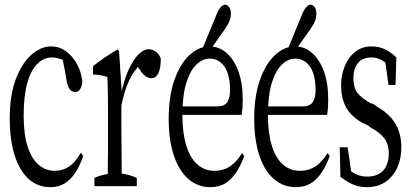

<svg xmlns="http://www.w3.org/2000/svg" viewBox="-20 -793 1729 808"><path d="M21 -294.9Q21 -391.6 46.1 -458.7Q71.3 -525.9 111.3 -561.8Q151.4 -597.7 195.3 -597.7Q229 -597.7 256.8 -577.9Q284.7 -558.1 303.7 -523.9Q322.8 -489.7 326.7 -446.8Q320.3 -405.8 296.9 -405.8Q280.8 -405.8 272 -419.4Q262.7 -434.6 259.3 -458.5Q259.3 -458.5 259.3 -459Q252 -504.9 244.1 -541Q238.8 -543.5 235.4 -544.4Q214.8 -551.3 198.2 -551.3Q163.6 -551.3 136.2 -523.4Q108.9 -495.6 94.2 -441.4Q79.6 -387.2 79.6 -306.4Q79.6 -225.6 96.9 -174.1Q114.3 -122.6 143.8 -98.4Q173.3 -74.2 209.5 -74.2Q229.5 -74.2 249 -81.1Q289.1 -95.2 319.3 -149.4Q324.7 -147.5 329.6 -135.7Q301.8 -52.2 252 -21Q227.1 -5.4 191.9 -5.4Q138.7 -5.4 100.3 -40Q62 -74.7 41.5 -139.9Q21 -205.1 21 -294.9Z M377.4 -44.4Q405.3 -57.1 433.6 -60.5Q433.6 -64 433.6 -64.5Q433.6 -76.2 433.6 -77.6Q434.6 -129.4 434.6 -171.4Q434.6 -219.2 434.6 -257.3Q434.6 -291 434.6 -314.9Q434.6 -405.3 432.1 -468.8Q401.9 -479 371.6 -479.5Q371.6 -502 371.6 -515.1Q422.9 -554.7 474.1 -584.5Q477.5 -585.4 481 -577.1Q486.3 -497.6 492.2 -408.2Q496.1 -427.7 499.5 -437Q510.7 -479.5 526.4 -510.3Q544.4 -546.9 565.2 -566.4Q585.9 -585.9 605.5 -585.9Q621.6 -585.9 636.5 -574.7Q651.4 -563.5 656.7 -545.9Q656.7 -505.9 646 -483.9Q636.2 -463.9 616.7 -463.9Q605.5 -463.9 594.7 -470.7Q584 -477.5 572.8 -492.2Q568.4 -503.4 563.5 -504.9Q561.5 -512.2 560.1 -510.3Q558.1 -512.7 555.7 -505.4Q537.1 -483.4 523.9 -455.1Q502.9 -411.1 490.7 -347.2Q490.7 -307.1 490.7 -257.3Q490.7 -217.8 492.2 -78.1Q492.2 -77.1 492.2 -66.4Q492.2 -66.4 492.2 -62.5Q523.9 -58.6 555.7 -44.4Q555.7 -31.7 555.7 -9.8Q555.7 -9.8 377.4 -9.8Q377.4 -31.7 377.4 -44.4Z M747.6 -309.6Q747.6 -309.6 747.6 -304.7Q748 -232.4 763.9 -180.4Q779.8 -128.4 810.1 -101.3Q840.3 -74.2 882.3 -74.2Q920.4 -74.2 949.2 -93.8Q975.6 -111.8 998 -147.9Q1002.9 -146.5 1007.8 -135.7Q993.2 -96.7 973.9 -67.4Q954.6 -38.1 928.5 -21.7Q902.3 -5.4 864.7 -5.4Q812.5 -5.4 772.9 -39.6Q733.4 -73.7 711.7 -138.4Q689.9 -203.1 689.9 -294.7Q689.9 -386.2 713.4 -454.6Q736.8 -522.9 776.4 -560.3Q815.9 -597.7 862.3 -597.7Q901.4 -597.7 932.9 -570.6Q964.4 -543.5 982.9 -493.7Q1001.5 -443.8 1001.5 -371.6Q1001.5 -337.9 997.1 -309.6Q997.1 -309.6 747.6 -309.6ZM764.2 -444.8Q752 -406.7 749 -350.6Q749 -350.6 748.5 -345.2H892.6Q927.2 -345.2 938 -365.7Q948.2 -384.8 948.2 -412.6Q948.2 -455.1 938.2 -484.9Q928.2 -514.6 908.4 -530.5Q888.7 -546.4 862.3 -546.4Q833.5 -546.4 807.4 -522.2Q781.2 -498 764.2 -444.8ZM951.7 -732.4Q951.7 -721.7 946.8 -707.5Q941.9 -693.4 925.8 -669.4Q910.6 -647.9 895 -626.2Q879.4 -604.5 865 -584Q850.6 -563.5 836.4 -544.4Q836.4 -544.4 821.8 -561Q832 -588.9 843 -614.7Q854 -640.6 889.2 -727.1Q899.4 -753.4 909.4 -763.4Q919.4 -773.4 927.5 -773.4Q935.5 -773.4 943.6 -764.2Q951.7 -754.9 951.7 -732.4Z M1107.4 -309.6Q1107.4 -309.6 1107.4 -304.7Q1107.9 -232.4 1123.8 -180.4Q1139.6 -128.4 1169.9 -101.3Q1200.2 -74.2 1242.2 -74.2Q1280.3 -74.2 1309.1 -93.8Q1335.4 -111.8 1357.9 -147.9Q1362.8 -146.5 1367.7 -135.7Q1353 -96.7 1333.7 -67.4Q1314.5 -38.1 1288.3 -21.7Q1262.2 -5.4 1224.6 -5.4Q1172.4 -5.4 1132.8 -39.6Q1093.3 -73.7 1071.5 -138.4Q1049.8 -203.1 1049.8 -294.7Q1049.8 -386.2 1073.2 -454.6Q1096.7 -522.9 1136.2 -560.3Q1175.8 -597.7 1222.2 -597.7Q1261.2 -597.7 1292.7 -570.6Q1324.2 -543.5 1342.8 -493.7Q1361.3 -443.8 1361.3 -371.6Q1361.3 -337.9 1356.9 -309.6Q1356.9 -309.6 1107.4 -309.6ZM1124 -444.8Q1111.8 -406.7 1108.9 -350.6Q1108.9 -350.6 1108.4 -345.2H1252.4Q1287.1 -345.2 1297.9 -365.7Q1308.1 -384.8 1308.1 -412.6Q1308.1 -455.1 1298.1 -484.9Q1288.1 -514.6 1268.3 -530.5Q1248.5 -546.4 1222.2 -546.4Q1193.4 -546.4 1167.2 -522.2Q1141.1 -498 1124 -444.8ZM1311.5 -732.4Q1311.5 -721.7 1306.6 -707.5Q1301.8 -693.4 1285.6 -669.4Q1270.5 -647.9 1254.9 -626.2Q1239.3 -604.5 1224.9 -584Q1210.4 -563.5 1196.3 -544.4Q1196.3 -544.4 1181.6 -561Q1191.9 -588.9 1202.9 -614.7Q1213.9 -640.6 1249 -727.1Q1259.3 -753.4 1269.3 -763.4Q1279.3 -773.4 1287.4 -773.4Q1295.4 -773.4 1303.5 -764.2Q1311.5 -754.9 1311.5 -732.4Z M1412.6 -48.8Q1411.1 -115.7 1409.7 -173.3Q1409.7 -173.3 1442.9 -173.3Q1450.2 -127.4 1457.5 -72.3Q1466.8 -65.4 1474.6 -61.5Q1497.1 -49.8 1525.9 -49.8Q1554.7 -49.8 1575.7 -61.8Q1596.7 -73.7 1606.4 -96.4Q1616.2 -119.1 1616.2 -146.5Q1616.2 -186.5 1597.4 -210.9Q1578.6 -235.4 1542 -254.9Q1524.4 -269.5 1506.3 -274.9Q1478.5 -291 1458 -312Q1437.5 -333 1426.5 -363.3Q1415.5 -393.6 1415.5 -434.8Q1415.5 -476.1 1430.4 -513.7Q1445.3 -551.3 1474.1 -574.5Q1502.9 -597.7 1544.4 -597.7Q1575.2 -597.7 1600.1 -585.4Q1625 -573.2 1647.9 -551.3Q1646.5 -498.5 1644.5 -435.5Q1644.5 -435.5 1614.7 -435.5Q1608.4 -487.3 1601.6 -529.3Q1600.6 -534.7 1600.1 -530.8Q1573.2 -551.3 1543.9 -551.3Q1505.9 -551.3 1486.6 -527.8Q1467.3 -504.4 1467.3 -465.8Q1467.3 -424.3 1483.9 -402.6Q1500.5 -380.9 1540.5 -357.9Q1552.7 -356.4 1565.4 -344.7Q1603 -323.7 1625.7 -297.4Q1648.4 -271 1658.7 -240.5Q1668.9 -210 1668.9 -172.4Q1668.9 -127.4 1652.8 -89.8Q1636.7 -52.2 1604 -28.8Q1571.3 -5.4 1522.9 -5.4Q1491.2 -5.4 1465.8 -16.6Q1440.4 -27.8 1412.6 -48.8Z"/></svg>

Font: Scarab Serif
Style: Light
Weight: 300
Designer: John Roberts
Foundry: Scarab
Version: 1.0